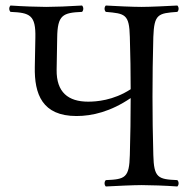

<svg xmlns="http://www.w3.org/2000/svg" viewBox="-20 -670 690 695"><path d="M535 -109C533 -192 532 -237 532 -320C532 -403 533 -452 535 -536C538 -619 552 -622 622 -627C628 -633 628 -644 622 -650C585 -648 522 -645 492 -645C462 -645 395 -648 363 -650C357 -644 357 -633 363 -627C433 -621 448 -619 450 -536C452 -462 453 -415 453 -347C390 -306 328 -302 299 -302C227 -302 184 -336 185 -417L187 -533C188 -616 207 -624 277 -627C283 -633 283 -644 277 -650C231 -647 177 -645 147 -645C118 -645 61 -647 18 -650C12 -644 12 -633 18 -627C88 -624 110 -616 108 -533L106 -428C104 -329 133 -250 257 -250C314 -250 381 -266 453 -315C453 -236 452 -190 450 -109C448 -26 433 -21 363 -18C357 -12 357 -1 363 5C402 3 463 0 493 0C523 0 581 2 622 5C628 -1 628 -12 622 -18C552 -21 537 -26 535 -109Z"/></svg>

Font: Libertinus Serif Display
Style: Regular
Weight: 400
Designer: Philipp H. Poll, Khaled Hosny
Foundry: Caleb Maclennan
Version: Version 7.050;RELEASE